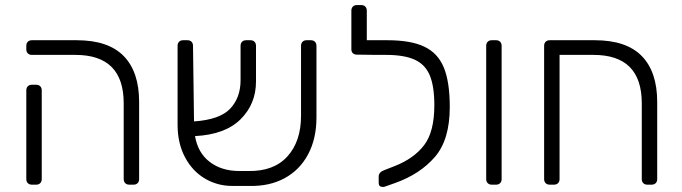

<svg xmlns="http://www.w3.org/2000/svg" viewBox="-20 -730 2696 759"><path d="M469 -22V-322Q469 -513 278 -513H106Q96 -513 90 -519Q84 -525 84 -535V-549Q84 -559 90 -565Q96 -571 106 -571H283Q408 -571 469 -508.5Q530 -446 530 -327V-22Q530 -12 524 -6Q518 0 508 0H491Q481 0 475 -6Q469 -12 469 -22ZM84 -22V-373Q84 -383 90 -389Q96 -395 106 -395H123Q133 -395 139 -389Q145 -383 145 -373V-22Q145 -12 139 -6Q133 0 123 0H106Q96 0 90 -6Q84 -12 84 -22Z M1231 -549V-265Q1231 -182 1198 -120Q1165 -58 1105 -25.5Q1045 7 965 5H898Q839 5 789.5 -24.5Q740 -54 711 -109Q682 -164 682 -237V-549Q682 -559 688 -565Q694 -571 704 -571H721Q731 -571 737 -565Q743 -559 743 -549L747 -250Q849 -257 890 -300.5Q931 -344 931 -413V-549Q931 -559 937 -565Q943 -571 953 -571H970Q980 -571 986 -565Q992 -559 992 -549V-408Q992 -319 931 -258.5Q870 -198 751 -192Q762 -126 809 -90Q856 -54 926 -54H961Q1062 -52 1116 -111.5Q1170 -171 1170 -272V-549Q1170 -559 1176 -565Q1182 -571 1192 -571H1209Q1219 -571 1225 -565Q1231 -559 1231 -549Z M1758 -307Q1758 -178 1699.5 -110Q1641 -42 1543 -7L1501 8Q1498 9 1493 9Q1477 9 1477 -7V-32Q1477 -49 1498 -57L1539 -73Q1616 -103 1656.5 -156Q1697 -209 1697 -314Q1697 -389 1679 -432Q1661 -475 1619.5 -494Q1578 -513 1506 -513H1472H1469L1391 -514Q1381 -514 1375 -519.5Q1369 -525 1369 -535V-688Q1369 -698 1375 -704Q1381 -710 1391 -710H1408Q1418 -710 1424 -704Q1430 -698 1430 -688V-571H1511Q1604 -571 1657.5 -545.5Q1711 -520 1734.5 -463Q1758 -406 1758 -307Z M1902 -22V-549Q1902 -559 1908 -565Q1914 -571 1924 -571H1941Q1951 -571 1957 -565Q1963 -559 1963 -549V-22Q1963 -12 1957 -6Q1951 0 1941 0H1924Q1914 0 1908 -6Q1902 -12 1902 -22Z M2131 -22V-549Q2131 -559 2137 -565Q2143 -571 2153 -571H2331Q2456 -571 2517 -508.5Q2578 -446 2578 -327V-22Q2578 -12 2572 -6Q2566 0 2556 0H2539Q2529 0 2523 -6Q2517 -12 2517 -22V-322Q2517 -513 2326 -513H2192V-22Q2192 -12 2186 -6Q2180 0 2170 0H2153Q2143 0 2137 -6Q2131 -12 2131 -22Z"/></svg>

Font: Hezaedrus Light
Style: Regular
Weight: 300
Designer: Hubert & Fischer
Foundry: Hubert & Fischer
Version: Version 1.10;September 3, 2019;FontCreator 11.5.0.2425 64-bi